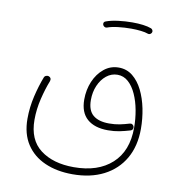

<svg xmlns="http://www.w3.org/2000/svg" viewBox="-87 -658 906 963"><g transform="rotate(10 366.0 -176.0)"><path d="M367.7 -539.1Q363.3 -554.2 377.9 -558.6Q403.8 -567.9 439.5 -572.3Q475.1 -576.7 509.8 -576.7Q539.1 -576.7 564.5 -573.5Q589.8 -570.3 607.4 -563.5Q613.3 -560.5 615.7 -554.2Q618.2 -547.9 614.7 -542Q611.8 -537.1 606.7 -534.7Q601.6 -532.2 596.2 -534.2Q582 -539.6 558.8 -542.2Q535.6 -544.9 509.8 -544.9Q475.6 -544.9 442.6 -541Q409.7 -537.1 387.7 -528.8Q381.3 -526.9 375.7 -530.3Q370.1 -533.7 367.7 -539.1ZM75.2 -9.8Q75.2 -67.9 88.6 -125Q102.1 -182.1 120.1 -228Q123 -234.9 130.4 -237.5Q137.7 -240.2 144 -237.8Q159.2 -231.4 153.8 -214.8Q137.2 -173.3 124 -118.9Q110.8 -64.5 110.8 -10.7Q110.8 91.3 175.5 140.4Q240.2 189.5 345.7 189.5Q468.8 189.5 539.3 125.2Q609.9 61 609.9 -57.6Q609.9 -102.5 601.8 -146.5Q593.8 -190.4 577.6 -226.3Q561.5 -262.2 537.6 -283.7Q513.7 -305.2 482.4 -305.2Q451.2 -305.2 426 -284.9Q400.9 -264.6 386.5 -231.2Q372.1 -197.8 372.1 -157.7Q372.1 -104.5 400.4 -80.8Q428.7 -57.1 481.9 -57.1Q511.7 -57.1 535.6 -62Q559.6 -66.9 585.4 -74.7Q592.8 -76.7 598.4 -73Q604 -69.3 606 -63Q608.4 -56.2 605.2 -49.8Q602.1 -43.5 594.7 -41.5Q566.9 -33.2 540.3 -27.8Q513.7 -22.5 482.4 -22.5Q414.1 -22.5 376.5 -55.4Q338.9 -88.4 338.9 -154.3Q338.9 -203.6 356.9 -246.3Q375 -289.1 407.5 -315.4Q439.9 -341.8 482.4 -341.8Q522.9 -341.8 553.2 -317.4Q583.5 -293 603.8 -252.2Q624 -211.4 634.3 -160.9Q644.5 -110.4 644.5 -58.1Q644.5 29.8 607.9 93.3Q571.3 156.7 504.2 191.2Q437 225.6 345.7 225.6Q265.6 225.6 204.6 198.7Q143.6 171.9 109.4 119.4Q75.2 66.9 75.2 -9.8Z"/></g></svg>

Font: Mikhak-DS2-FD ExtraLight
Style: Regular
Weight: 200
Designer: Amin Abedi
Version: Version 3.2